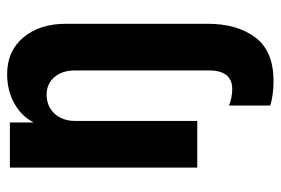

<svg xmlns="http://www.w3.org/2000/svg" viewBox="-146 -435 798 546"><g transform="rotate(-90 253.0 -162.0)"><path d="M295.2 216.9Q275.8 216.9 256.6 214.2Q237.5 211.6 225.8 207.2V90.1Q247.9 99.4 273.7 99.4Q291.1 99.4 302.7 91.6Q314.3 83.9 319.9 69.7Q325.6 55.4 325.6 35.7V-49.4L458.4 -65.5V28.8Q458.4 113.7 419.4 165.3Q380.4 216.9 295.2 216.9ZM49.3 0V-532.9H177.7V-467.1H199L168 -437.2Q179.5 -485.3 220.1 -513Q260.7 -540.7 315.4 -540.7Q380.7 -540.7 419.5 -494.6Q458.4 -448.5 458.4 -373.2V0H325.6V-348.5Q325.6 -384 306.7 -406.2Q287.8 -428.4 256.5 -428.4Q234.4 -428.4 217.6 -418.1Q200.9 -407.8 191.5 -389.7Q182.1 -371.6 182.1 -347.5V0Z"/></g></svg>

Font: Reddit Sans Condensed
Style: Regular
Weight: 400
Designer: Stephen Hutchings
Foundry: Reddit
Version: Version 1.014